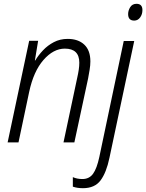

<svg xmlns="http://www.w3.org/2000/svg" viewBox="-20 -747 767 1007"><path d="M20 0 133 -533H180L163 -430H165Q181 -457 205.5 -483Q230 -509 262.5 -526Q295 -543 335 -543Q390 -543 422 -513Q454 -483 454 -425Q454 -405 450 -380.5Q446 -356 442 -335L370 0H313L385 -339Q390 -361 393 -381Q396 -401 396 -418Q396 -492 320 -492Q260 -492 208 -432.5Q156 -373 133 -265L77 0ZM684 -639Q652 -639 652 -673Q652 -692 663 -709.5Q674 -727 696 -727Q727 -727 727 -694Q727 -672 715 -655.5Q703 -639 684 -639ZM415 240Q385 240 362 232V182Q384 192 412 192Q448 192 468 164.5Q488 137 501 76L629 -532H684L554 81Q538 158 507.5 199Q477 240 415 240Z"/></svg>

Font: Noto Sans SemiCondensed Light
Style: Italic
Weight: 300
Width: 4
Italic angle: -12°
Designer: Monotype Design Team
Foundry: Monotype Imaging Inc.
Version: Version 2.013; ttfautohint (v1.8.4.7-5d5b)